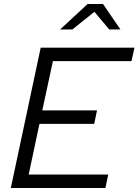

<svg xmlns="http://www.w3.org/2000/svg" viewBox="-20 -938 691 958"><path d="M34 0ZM34 0 183 -700H651L636 -633H244L191 -387H464L450 -320H177L123 -67H520L506 0ZM525 -791 451 -879 341 -791H280L417 -918H494L581 -791Z"/></svg>

Font: Red Hat Text
Style: Italic
Weight: 400
Italic angle: -12°
Designer: Pentagram / MCKL
Foundry: Pentagram / MCKL
Version: Version 1.005; Red Hat Text Italic